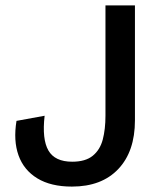

<svg xmlns="http://www.w3.org/2000/svg" viewBox="-20 -680 604 710"><path d="M479 -660V-235Q479 -120 417.5 -55Q356 10 246 10Q168 10 118 -20.5Q68 -51 48.5 -105.5Q29 -160 41 -233L145 -252Q135 -165 159 -123.5Q183 -82 247 -82Q296 -82 323 -104Q350 -126 360 -164Q370 -202 370 -252V-660Z"/></svg>

Font: Kantumruy Pro Medium
Style: Regular
Weight: 500
Designer: Sovichet Tep
Foundry: Sovichet Tep
Version: Version 1.002